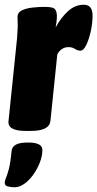

<svg xmlns="http://www.w3.org/2000/svg" viewBox="-22 -551 411 811"><path d="M86 2Q9 2 14 -40L50 -389Q50 -397 51.5 -413Q53 -429 53 -440Q53 -450 52.5 -459.5Q52 -469 52 -480Q52 -498 70 -507Q88 -516 115 -519Q142 -522 168 -522Q187 -522 200 -518.5Q213 -515 217 -497Q221 -479 213 -435Q235 -476 265 -503.5Q295 -531 332 -531Q369 -531 369 -485Q369 -454 361.5 -419.5Q354 -385 342.5 -361Q331 -337 317 -337Q306 -337 294.5 -344.5Q283 -352 267 -352Q251 -352 238.5 -343Q226 -334 220 -321L191 -40Q186 2 109 2ZM40 240Q24 240 11 236.5Q-2 233 -2 222Q-2 212 3 201Q8 190 15 164.5Q22 139 27 86Q29 69 45 60Q61 51 97 51Q157 51 157 82Q157 108 146 136Q135 164 118 187.5Q101 211 80.5 225.5Q60 240 40 240Z"/></svg>

Font: Asap Semi Condensed Semi Condensed Black
Style: Italic
Weight: 900
Width: 4
Italic angle: -6°
Designer: Pablo Cosgaya
Foundry: Omnibus-Type
Version: Version 3.001; ttfautohint (v1.8.4.7-5d5b)